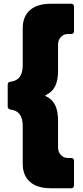

<svg xmlns="http://www.w3.org/2000/svg" viewBox="-20 -838 443 1022"><path d="M101 34V-166Q101 -208 85 -229.5Q69 -251 36 -255Q21 -257 21 -271V-387Q21 -402 36 -403Q69 -407 85 -428.5Q101 -450 101 -491V-688Q101 -750 139.5 -784Q178 -818 251 -818H359Q366 -818 370 -814Q374 -810 374 -803V-672Q374 -665 370 -661Q366 -657 359 -657H341Q319 -657 304 -641Q289 -625 289 -601V-462Q289 -410 273.5 -379Q258 -348 224 -332Q218 -329 224 -326Q258 -310 273.5 -278.5Q289 -247 289 -195V-53Q289 -29 304 -13Q319 3 341 3H359Q366 3 370 7Q374 11 374 18V149Q374 156 370 160Q366 164 359 164H251Q178 164 139.5 130Q101 96 101 34Z"/></svg>

Font: Barlow Black
Style: Regular
Weight: 900
Designer: Jeremy Tribby
Foundry: Tribby Type
Version: Version 1.422